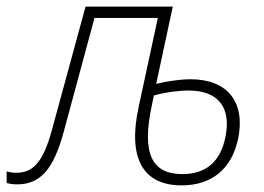

<svg xmlns="http://www.w3.org/2000/svg" viewBox="-71 -549 797 579"><path d="M-20 7C51 7 90 -38 121 -151L214 -495H405L347 -226C313 -69 362 10 477 10C565 10 627 -37 647 -130C670 -241 615 -310 504 -310C471 -310 427 -303 400 -296L450 -529H187L85 -155C58 -57 27 -28 -22 -28C-31 -28 -40 -29 -51 -32V3C-43 5 -32 7 -20 7ZM387 -232 393 -261C423 -270 466 -276 498 -276C585 -276 627 -227 609 -137C594 -60 549 -24 479 -24C388 -24 355 -84 387 -232Z"/></svg>

Font: Noto Sans SemiCondensed ExtraLight
Style: Italic
Weight: 200
Width: 4
Italic angle: -12°
Designer: Monotype Design Team
Foundry: Monotype Imaging Inc.
Version: Version 2.013